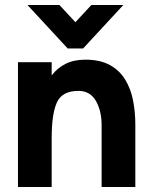

<svg xmlns="http://www.w3.org/2000/svg" viewBox="-20 -749 609 769"><path d="M251 -555 90 -729H218L282 -660L346 -729H474L313 -555ZM52 0V-500H187V-447Q210 -477 243 -493.5Q276 -510 322 -510Q381 -510 420 -488.5Q459 -467 481.5 -430Q504 -393 513 -346.5Q522 -300 522 -250V0H387V-248Q387 -305 364 -345Q341 -385 294 -385Q229 -385 208 -339Q187 -293 187 -197V0Z"/></svg>

Font: Haskoy ExtraBold
Style: Regular
Weight: 800
Designer: Ertekin Erdin
Foundry: Ertekin Erdin
Version: Version 2.000; ttfautohint (v1.8.4.7-5d5b)